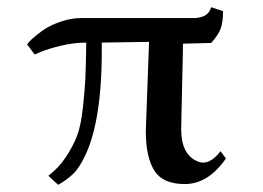

<svg xmlns="http://www.w3.org/2000/svg" viewBox="-20 -497 729 532"><path d="M55 -374Q57 -377 61.5 -382Q66 -387 81 -399.5Q96 -412 112.5 -421.5Q129 -431 154.5 -439Q180 -447 207 -447H520Q558 -449 565 -477L598 -466Q598 -436 591.5 -418Q585 -400 565 -378L487 -376Q487 -355 484.5 -255.5Q482 -156 482 -139Q482 -69 527 -50Q559 -36 591 -78L606 -58Q557 13 492 13Q431 13 407.5 -24.5Q384 -62 384 -134L393 -381L262 -379V-355Q262 -125 196 -31Q188 -19 174 -7.5Q160 4 150 10L141 15L114 -10Q143 -32 163 -62.5Q183 -93 193.5 -120.5Q204 -148 209.5 -197.5Q215 -247 216.5 -279Q218 -311 219 -379Q185 -379 149.5 -370.5Q114 -362 95 -354L76 -346Z"/></svg>

Font: Academico
Style: Regular
Weight: 400
Foundry: Steinberg Media Technologies GmbH
Version: Version 0.902